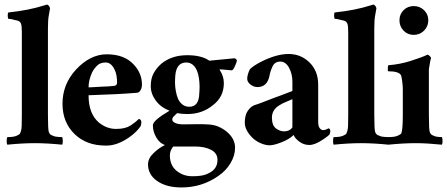

<svg xmlns="http://www.w3.org/2000/svg" viewBox="-20 -632 1965 844"><path d="M253.3 4Q186.7 -2.7 132.7 -2.7Q78.7 -2.7 12 4Q9.3 0 9.3 -12Q9.3 -24 12 -29.3Q40 -29.3 53.3 -35.3Q66.7 -41.3 68 -45.3Q74.7 -58.7 75.3 -78.7Q76 -98.7 76 -128V-490.7Q76 -520 72 -528.7Q68 -537.3 60.7 -540Q53.3 -542.7 45.3 -544Q26.7 -549.3 17.3 -549.3Q14.7 -549.3 14 -562Q13.3 -574.7 17.3 -577.3Q106.7 -586.7 173.3 -608Q185.3 -612 186.7 -612Q196 -609.3 200 -596Q197.3 -580 194.7 -565.3Q190.7 -545.3 190.7 -506.7V-128Q190.7 -61.3 194.7 -51.3Q198.7 -41.3 206 -38Q213.3 -34.7 221.3 -32Q236 -29.3 253.3 -29.3Q256 -24 256 -12Q256 0 253.3 4Z M369.3 -248Q372 -248 387.3 -248.7Q402.7 -249.3 421.3 -250.7Q464 -252 482.7 -254.7Q494.7 -256 494.7 -270Q494.7 -284 492 -300Q489.3 -316 482.7 -328Q468 -357.3 444.7 -357.3Q421.3 -357.3 408 -344.7Q394.7 -332 385.3 -314.7Q369.3 -280 369.3 -248ZM580 -224Q500 -217.3 369.3 -213.3Q369.3 -132 414.7 -93.3Q449.3 -65.3 490 -65.3Q530.7 -65.3 553.3 -80Q576 -94.7 590.7 -109.3Q601.3 -106.7 601.3 -94.7Q601.3 -82.7 596.7 -75.3Q592 -68 578.7 -54Q565.3 -40 545.3 -26.7Q494.7 8 448 8Q401.3 8 368 -4.7Q334.7 -17.3 309.3 -41.3Q254.7 -93.3 254.7 -176Q254.7 -261.3 313.3 -325.3Q376 -393.3 449.3 -393.3Q528 -393.3 569.3 -346.7Q604 -309.3 604 -260Q604 -245.3 597.3 -234.7Q590.7 -224 580 -224Z M1000 -322.7Q964 -325.3 954.7 -326.7Q945.3 -328 945.3 -325.3Q964 -297.3 964 -266.7Q964 -236 952 -212Q940 -188 917.3 -170.7Q869.3 -130.7 804 -130.7Q778.7 -130.7 758.7 -134.7Q752 -128 744.7 -121.3Q737.3 -114.7 737.3 -106Q737.3 -97.3 750.7 -91.3Q764 -85.3 784.7 -85.3Q805.3 -85.3 839.3 -86Q873.3 -86.7 900 -84.7Q926.7 -82.7 948.7 -71.3Q970.7 -60 985.3 -45.3Q1013.3 -17.3 1013.3 17.3Q1013.3 52 993.3 85.3Q973.3 118.7 940 141.3Q868 192 777.3 192Q712 192 671.3 164Q630.7 136 630.7 90.7Q630.7 64 655.3 40.7Q680 17.3 705.3 5.3Q682.7 -1.3 667.3 -27.3Q652 -53.3 652 -81.3Q652 -102.7 725.3 -145.3Q686.7 -160 664.7 -190Q642.7 -220 642.7 -253.3Q642.7 -286.7 655.3 -310Q668 -333.3 689.3 -352Q734.7 -389.3 802.7 -389.3Q862.7 -389.3 896 -368Q898.7 -365.3 901.3 -365.3L1012 -376Q1021.3 -370.7 1021.3 -366Q1021.3 -361.3 1014 -344Q1006.7 -326.7 1000 -322.7ZM741.3 12Q726.7 30.7 726.7 50.7Q726.7 94.7 756 118.7Q785.3 142.7 824.7 142.7Q864 142.7 884 135.3Q904 128 916 117.3Q936 100 936 70.7Q936 41.3 908 26.7Q880 12 837.3 12ZM798.7 -357.3Q756 -357.3 750.7 -301.3Q749.3 -285.3 749.3 -268.7Q749.3 -252 752.7 -232.7Q756 -213.3 762.7 -197.3Q780 -162.7 812 -162.7Q854.7 -162.7 856 -221.3Q857.3 -236 857.3 -252Q857.3 -268 854.7 -287.3Q852 -306.7 845.3 -322.7Q829.3 -357.3 798.7 -357.3Z M1228 -54.7Q1245.3 -54.7 1255.3 -62Q1265.3 -69.3 1265.3 -73.3V-196Q1250.7 -189.3 1235.3 -183.3Q1220 -177.3 1204 -166.7Q1174.7 -146.7 1175.3 -113.3Q1176 -80 1193.3 -67.3Q1210.7 -54.7 1228 -54.7ZM1425.3 -68Q1432 -64 1432 -56Q1432 -48 1428 -40Q1420 -32 1400 -18.7Q1364 5.3 1340 5.3Q1316 5.3 1296.7 -8.7Q1277.3 -22.7 1270.7 -38.7Q1252 -20 1218 -6.7Q1184 6.7 1165.3 6.7Q1146.7 6.7 1125.3 -2.7Q1104 -12 1089.3 -26.7Q1056 -60 1056 -93.3Q1056 -126.7 1070 -146Q1084 -165.3 1099.3 -170Q1114.7 -174.7 1135.3 -182.7Q1156 -190.7 1180 -200Q1210.7 -210.7 1265.3 -232V-273.3Q1265.3 -306.7 1250.7 -334Q1236 -361.3 1212 -361.3Q1188 -361.3 1178 -340Q1168 -318.7 1164 -296Q1153.3 -249.3 1112 -249.3Q1094.7 -249.3 1080.7 -260.7Q1066.7 -272 1066.7 -285.3Q1066.7 -304 1078.7 -328Q1093.3 -342.7 1126.7 -360Q1194.7 -394.7 1248.7 -394.7Q1302.7 -394.7 1340.7 -357.3Q1378.7 -320 1378.7 -260V-96Q1378.7 -77.3 1385.3 -68.7Q1392 -60 1400.7 -60Q1409.3 -60 1416 -64Z M1688 4Q1621.3 -2.7 1567.3 -2.7Q1513.3 -2.7 1446.7 4Q1444 0 1444 -12Q1444 -24 1446.7 -29.3Q1474.7 -29.3 1488 -35.3Q1501.3 -41.3 1502.7 -45.3Q1509.3 -58.7 1510 -78.7Q1510.7 -98.7 1510.7 -128V-490.7Q1510.7 -520 1506.7 -528.7Q1502.7 -537.3 1495.3 -540Q1488 -542.7 1480 -544Q1461.3 -549.3 1452 -549.3Q1449.3 -549.3 1448.7 -562Q1448 -574.7 1452 -577.3Q1541.3 -586.7 1608 -608Q1620 -612 1621.3 -612Q1630.7 -609.3 1634.7 -596Q1632 -580 1629.3 -565.3Q1625.3 -545.3 1625.3 -506.7V-128Q1625.3 -61.3 1629.3 -51.3Q1633.3 -41.3 1640.7 -38Q1648 -34.7 1656 -32Q1670.7 -29.3 1688 -29.3Q1690.7 -24 1690.7 -12Q1690.7 0 1688 4Z M1874.7 -377.3Q1872 -370.7 1865.3 -328V-128Q1865.3 -61.3 1869.3 -51.3Q1873.3 -41.3 1880 -38Q1886.7 -34.7 1894.7 -32Q1908 -29.3 1922.7 -29.3Q1925.3 -24 1925.3 -12Q1925.3 0 1922.7 4Q1856 -2.7 1808 -2.7Q1753.3 -2.7 1686.7 4Q1684 0 1684 -12Q1684 -24 1686.7 -29.3Q1714.7 -29.3 1728 -35.3Q1741.3 -41.3 1744 -45.3Q1750.7 -61.3 1750.7 -128V-242.7Q1750.7 -253.3 1748 -274.7Q1745.3 -296 1742.7 -301.3Q1733.3 -318.7 1686.7 -318.7Q1684 -320 1684.7 -332.7Q1685.3 -345.3 1688 -345.3Q1738.7 -349.3 1786.7 -364.7Q1834.7 -380 1860 -392Q1864 -390.7 1869.3 -385.3Q1874.7 -380 1874.7 -377.3ZM1736 -542.7Q1736 -569.3 1754 -587.3Q1772 -605.3 1798.7 -605.3Q1825.3 -605.3 1844 -587.3Q1862.7 -569.3 1862.7 -542.7Q1862.7 -516 1844 -497.3Q1825.3 -478.7 1798.7 -478.7Q1772 -478.7 1754 -497.3Q1736 -516 1736 -542.7Z"/></svg>

Font: Ramaraja
Style: Regular
Weight: 400
Designer: Appaji Ambarisha Darbha
Foundry: Andhrapradesh Society for Knowledge Networks
Version: Version 1.0.4; ttfautohint (v1.2.25-373a) -l 7 -r 28 -G 50 -